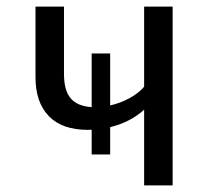

<svg xmlns="http://www.w3.org/2000/svg" viewBox="-20 -560 655 580"><path d="M312.8 -398.5V-241.5Q342.6 -248.2 370 -262.8Q397.4 -277.4 415.4 -297.9V-540H501.5V0H415.4V-228.7Q373.8 -190.8 312.8 -175.9V-93.3H256.9V-168.2Q251.3 -167.7 245.6 -167.7Q167.2 -167.7 127.2 -209.5Q87.2 -251.3 87.2 -326.7V-540H173.3V-336.9Q173.3 -286.2 193.8 -262.6Q214.4 -239 256.9 -236.4V-398.5Z"/></svg>

Font: FiraCode Nerd Font Mono
Style: Regular
Weight: 400
Monospace: yes
Designer: Carrois Corporate, Edenspiekermann AG, Nikita Prokopov
Foundry: Carrois Corporate, Edenspiekermann AG, Nikita Prokopov
Version: Version 6.002;Nerd Fonts 3.4.0